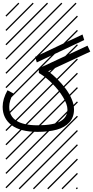

<svg xmlns="http://www.w3.org/2000/svg" viewBox="-44 -978 690 1424"><path d="M567.9 -722.2 580.6 -681.2 229 -515.1 216.3 -556.2ZM605 -639.2 625.5 -595.2 313.5 -449.7Q347.7 -424.3 380.1 -392.1Q412.6 -359.9 441.2 -322.5Q469.7 -285.2 487.3 -243.9Q504.9 -202.6 504.9 -166Q504.9 -108.4 470.9 -70.8Q437 -33.2 377.9 -16.6Q318.8 0 234.4 0Q107.4 0 41.5 -50Q-24.4 -100.1 -24.4 -186Q-24.4 -243.7 11.7 -308.6L54.7 -285.2Q24.4 -230.5 24.4 -186Q24.4 -48.8 234.4 -48.8Q352.1 -48.8 404.1 -78.6Q456.1 -108.4 456.1 -166Q456.1 -204.6 423.3 -258.1Q390.6 -311.5 344.7 -357.4Q298.8 -403.3 255.9 -429.7L244.1 -437V-471.2ZM526.9 410.6 533.7 417.5 525.4 425.8 518.6 418.9ZM526.9 304.7 533.7 311.5 419.4 425.8 412.6 418.9ZM526.9 198.7 533.7 205.6 313.5 425.8 306.6 418.9ZM526.9 92.3 533.7 99.1 207.5 425.8 200.7 418.9ZM526.9 -13.2 533.7 -6.3 101.6 425.8 94.7 418.9ZM526.9 -119.1 533.7 -112.3 3.4 418 -3.4 411.1ZM526.9 -225.6 533.7 -218.8 3.4 311.5 -3.4 304.7ZM526.9 -331.5 533.7 -324.7 3.4 205.6 -3.4 198.7ZM526.9 -438 533.7 -431.2 3.4 99.1 -3.4 92.3ZM526.9 -543.5 533.7 -536.6 3.4 -6.3 -3.4 -13.2ZM526.9 -649.4 533.7 -642.6 3.4 -112.3 -3.4 -119.1ZM526.9 -755.9 533.7 -749 3.4 -218.8 -3.4 -225.6ZM526.9 -861.8 533.7 -855 3.4 -324.7 -3.4 -331.5ZM516.6 -958 523.4 -951.2 3.4 -431.2 -3.4 -438ZM411.1 -958 418 -951.2 3.4 -536.6 -3.4 -543.5ZM305.2 -958 312 -951.2 3.4 -642.6 -3.4 -649.4ZM198.7 -958 205.6 -951.2 3.4 -749 -3.4 -755.9ZM92.3 -958 99.1 -951.2 3.4 -855 -3.4 -861.8Z"/></svg>

Font: AzarMehrMSRS2
Style: Regular
Weight: 1
Designer: Amin Abedi
Version: Version 1.00